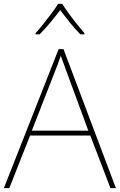

<svg xmlns="http://www.w3.org/2000/svg" viewBox="-20 -969 617 989"><path d="M549 0 445 -271H135L28 0H0L282 -716H307L577 0ZM325 -594Q319 -611 311 -632.5Q303 -654 293 -682Q286 -660 277 -636.5Q268 -613 260 -593L144 -296H435ZM301 -949Q313 -929 333 -901.5Q353 -874 375 -846.5Q397 -819 415 -798V-792H394Q366 -820 338.5 -854.5Q311 -889 290 -917Q269 -889 240.5 -854.5Q212 -820 184 -792H163V-798Q182 -819 204 -846.5Q226 -874 246.5 -901.5Q267 -929 279 -949Z"/></svg>

Font: Noto Sans Khmer UI Thin
Style: Regular
Weight: 100
Designer: Danh Hong and the Monotype Design Team
Foundry: Monotype Imaging Inc.
Version: Version 2.002; ttfautohint (v1.8.4.7-5d5b)